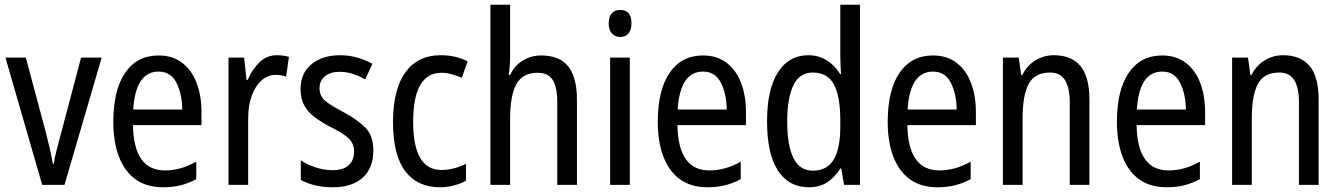

<svg xmlns="http://www.w3.org/2000/svg" viewBox="-20 -780 5652 810"><path d="M158 0 3 -537H89L174 -219Q182 -188 190 -153.5Q198 -119 203 -89H207Q209 -108 217 -139.5Q225 -171 234 -204L322 -537H409L252 0Z M649 -546Q708 -546 748.5 -515Q789 -484 809.5 -430Q830 -376 830 -308V-252H541Q544 -61 676 -61Q743 -61 808 -98V-24Q776 -7 742.5 1.5Q709 10 668 10Q597 10 550.5 -24.5Q504 -59 481 -121Q458 -183 458 -265Q458 -400 508 -473Q558 -546 649 -546ZM649 -478Q552 -478 542 -318H749Q748 -385 724 -431.5Q700 -478 649 -478Z M1148 -547Q1160 -547 1173 -545.5Q1186 -544 1199 -540L1187 -457Q1167 -464 1142 -464Q1109 -464 1083 -440.5Q1057 -417 1042 -376Q1027 -335 1027 -282V0H944V-537H1010L1020 -443H1025Q1045 -489 1075.5 -518Q1106 -547 1148 -547Z M1555 -145Q1555 -70 1509.5 -30Q1464 10 1385 10Q1341 10 1307.5 1.5Q1274 -7 1249 -21V-104Q1273 -87 1309.5 -74.5Q1346 -62 1383 -62Q1428 -62 1451 -83Q1474 -104 1474 -141Q1474 -172 1453 -194Q1432 -216 1377 -243Q1338 -263 1309 -284.5Q1280 -306 1264 -334.5Q1248 -363 1248 -405Q1248 -471 1294 -509Q1340 -547 1414 -547Q1452 -547 1486 -537.5Q1520 -528 1551 -511L1521 -445Q1496 -459 1469 -468Q1442 -477 1413 -477Q1373 -477 1350.5 -458Q1328 -439 1328 -408Q1328 -376 1350.5 -356Q1373 -336 1429 -307Q1487 -276 1521 -242Q1555 -208 1555 -145Z M1836 10Q1741 10 1689.5 -58Q1638 -126 1638 -265Q1638 -402 1690 -474.5Q1742 -547 1839 -547Q1873 -547 1902 -540Q1931 -533 1953 -521L1928 -452Q1907 -461 1885 -467Q1863 -473 1843 -473Q1723 -473 1723 -266Q1723 -63 1842 -63Q1870 -63 1896 -70Q1922 -77 1946 -89V-18Q1924 -5 1894.5 2.5Q1865 10 1836 10Z M2132 -543Q2132 -500 2126 -464H2132Q2151 -504 2186 -525Q2221 -546 2263 -546Q2341 -546 2377.5 -499.5Q2414 -453 2414 -360V0H2331V-347Q2331 -413 2311.5 -443Q2292 -473 2248 -473Q2185 -473 2158.5 -425Q2132 -377 2132 -278V0H2049V-760H2132Z M2597 -738Q2644 -738 2644 -681Q2644 -654 2631.5 -639Q2619 -624 2597 -624Q2575 -624 2561.5 -639Q2548 -654 2548 -681Q2548 -710 2561 -724Q2574 -738 2597 -738ZM2637 -537V0H2554V-537Z M2946 -546Q3005 -546 3045.5 -515Q3086 -484 3106.5 -430Q3127 -376 3127 -308V-252H2838Q2841 -61 2973 -61Q3040 -61 3105 -98V-24Q3073 -7 3039.5 1.5Q3006 10 2965 10Q2894 10 2847.5 -24.5Q2801 -59 2778 -121Q2755 -183 2755 -265Q2755 -400 2805 -473Q2855 -546 2946 -546ZM2946 -478Q2849 -478 2839 -318H3046Q3045 -385 3021 -431.5Q2997 -478 2946 -478Z M3392 10Q3308 10 3262 -60.5Q3216 -131 3216 -268Q3216 -403 3262 -475Q3308 -547 3390 -547Q3434 -547 3468 -525.5Q3502 -504 3524 -468H3528Q3527 -487 3526 -507.5Q3525 -528 3525 -543V-760H3608V0H3541L3529 -69H3525Q3502 -32 3470 -11Q3438 10 3392 10ZM3409 -60Q3469 -60 3497 -106.5Q3525 -153 3525 -246V-272Q3525 -374 3498 -424Q3471 -474 3408 -474Q3353 -474 3327 -420Q3301 -366 3301 -267Q3301 -166 3327.5 -113Q3354 -60 3409 -60Z M3916 -546Q3975 -546 4015.5 -515Q4056 -484 4076.5 -430Q4097 -376 4097 -308V-252H3808Q3811 -61 3943 -61Q4010 -61 4075 -98V-24Q4043 -7 4009.5 1.5Q3976 10 3935 10Q3864 10 3817.5 -24.5Q3771 -59 3748 -121Q3725 -183 3725 -265Q3725 -400 3775 -473Q3825 -546 3916 -546ZM3916 -478Q3819 -478 3809 -318H4016Q4015 -385 3991 -431.5Q3967 -478 3916 -478Z M4426 -547Q4500 -547 4538 -501.5Q4576 -456 4576 -360V0H4493V-347Q4493 -410 4473 -442Q4453 -474 4410 -474Q4346 -474 4320 -426.5Q4294 -379 4294 -279V0H4211V-537H4278L4288 -464H4293Q4313 -504 4348.5 -525.5Q4384 -547 4426 -547Z M4883 -546Q4942 -546 4982.5 -515Q5023 -484 5043.5 -430Q5064 -376 5064 -308V-252H4775Q4778 -61 4910 -61Q4977 -61 5042 -98V-24Q5010 -7 4976.5 1.5Q4943 10 4902 10Q4831 10 4784.5 -24.5Q4738 -59 4715 -121Q4692 -183 4692 -265Q4692 -400 4742 -473Q4792 -546 4883 -546ZM4883 -478Q4786 -478 4776 -318H4983Q4982 -385 4958 -431.5Q4934 -478 4883 -478Z M5393 -547Q5467 -547 5505 -501.5Q5543 -456 5543 -360V0H5460V-347Q5460 -410 5440 -442Q5420 -474 5377 -474Q5313 -474 5287 -426.5Q5261 -379 5261 -279V0H5178V-537H5245L5255 -464H5260Q5280 -504 5315.5 -525.5Q5351 -547 5393 -547Z"/></svg>

Font: Noto Sans Devanagari Condensed
Style: Regular
Weight: 400
Width: 3
Designer: Jelle Bosma - Monotype Design Team
Foundry: Monotype Imaging Inc.
Version: Version 2.004; ttfautohint (v1.8.4.7-5d5b)